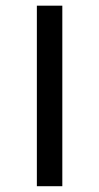

<svg xmlns="http://www.w3.org/2000/svg" viewBox="-20 -643 342 663"><path d="M107.3 0V-623.4H195.2V0Z"/></svg>

Font: Playfair 5pt SemiExpanded Light Medium
Style: Regular
Weight: 500
Version: Version 2.203